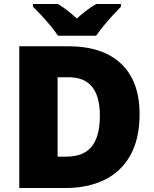

<svg xmlns="http://www.w3.org/2000/svg" viewBox="-20 -947 774 967"><path d="M683 -372Q683 -248 636.5 -165Q590 -82 506 -41Q422 0 308 0H77V-714H324Q497 -714 590 -626Q683 -538 683 -372ZM483 -365Q483 -558 326 -558H270V-158H313Q401 -158 442 -209Q483 -260 483 -365ZM272 -767Q257 -790 234.5 -817Q212 -844 188.5 -869.5Q165 -895 146 -913V-927H272Q298 -911 319.5 -894Q341 -877 367 -854Q393 -877 416 -894.5Q439 -912 465 -927H589V-913Q572 -896 548.5 -870.5Q525 -845 502.5 -817.5Q480 -790 464 -767Z"/></svg>

Font: Noto Sans Gujarati UI Black
Style: Regular
Weight: 900
Designer: Jelle Bosma - Monotype Design Team, Universal Thirst
Foundry: Monotype Imaging Inc.
Version: Version 2.106; ttfautohint (v1.8.4.7-5d5b)